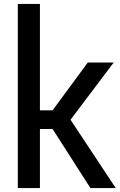

<svg xmlns="http://www.w3.org/2000/svg" viewBox="-20 -950 605 970"><path d="M70 0V-930H181.7V-392.7H245.7L423.3 -634H554.3L336.3 -345L564.7 0H436.7L245.7 -298.3H181.7V0Z"/></svg>

Font: Matangi Light
Style: Regular
Weight: 300
Designer: Prashant Pant
Foundry: The Graphic Ant
Version: Version 3.002